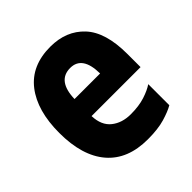

<svg xmlns="http://www.w3.org/2000/svg" viewBox="-156 -681 812 812"><g transform="rotate(-45 250.0 -274.5)"><path d="M276 10Q337 10 377.5 -2Q418 -14 442 -28V-154Q420 -139 384.5 -127.5Q349 -116 300 -116Q248 -116 213.5 -143.5Q179 -171 177 -228H470V-307Q470 -437 413 -498Q356 -559 261 -559Q148 -559 89 -483Q30 -407 30 -274Q30 -137 93 -63.5Q156 10 276 10ZM177 -330Q180 -436 257 -436Q329 -436 330 -330Z"/></g></svg>

Font: Noto Sans Mono Condensed Extra
Style: Regular
Weight: 800
Width: 3
Designer: Monotype Design Team
Foundry: Monotype Imaging Inc.
Version: Version 1.900